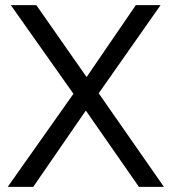

<svg xmlns="http://www.w3.org/2000/svg" viewBox="-20 -725 667 745"><path d="M22 -705 265 -361 10 0H109L313 -296L519 0H616L363 -363L603 -705H507L316 -426L121 -705Z"/></svg>

Font: Geom Light
Style: Regular
Weight: 300
Version: Version 1.102